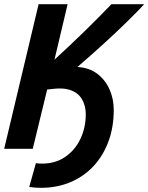

<svg xmlns="http://www.w3.org/2000/svg" viewBox="-27 -713 711 920"><path d="M169 187Q156 187 141.5 186Q127 185 113 183L145 69Q153 70 160 70.5Q167 71 174 71Q239 71 286 38.5Q333 6 358.5 -48Q384 -102 384 -165Q384 -185 379.5 -203.5Q375 -222 365.5 -238Q356 -254 341.5 -265Q327 -276 306.5 -282.5Q286 -289 260 -289Q246 -289 231 -287.5Q216 -286 199 -284L130 0H-7L158 -693H297L234 -427Q269 -459 305 -493Q341 -527 376 -561Q411 -595 444 -628.5Q477 -662 507 -693H664Q635 -661 584 -611Q533 -561 470.5 -504Q408 -447 344 -392Q400 -389 438.5 -360Q477 -331 497.5 -285.5Q518 -240 518 -186Q518 -104 493 -36Q468 32 422 82Q376 132 311.5 159.5Q247 187 169 187Z"/></svg>

Font: Ubuntu Sans Mono
Style: Bold Italic
Weight: 700
Italic angle: -13.5°
Monospace: yes
Designer: Dalton Maag Ltd
Foundry: Dalton Maag Ltd
Version: Version 1.006